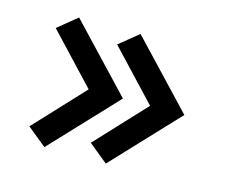

<svg xmlns="http://www.w3.org/2000/svg" viewBox="-71 -650 742 628"><g transform="rotate(15 300.0 -335.5)"><path d="M333 -555 268 -502 424 -336 268 -169 333 -116 540 -336ZM60 -169 125 -116 332 -336 125 -555 60 -502 216 -336Z"/></g></svg>

Font: LT Wave Mono Bold
Style: Regular
Weight: 700
Designer: Daniel Lyons
Version: Version 2.5 (Glyphs App)